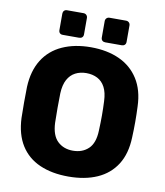

<svg xmlns="http://www.w3.org/2000/svg" viewBox="-96 -965 903 1053"><g transform="rotate(10 356.0 -438.5)"><path d="M356 10Q264 10 196 -20Q128 -50 90 -110.5Q52 -171 48 -262Q47 -305 47 -348.5Q47 -392 48 -435Q52 -525 90.5 -586.5Q129 -648 197.5 -679Q266 -710 356 -710Q447 -710 515 -679Q583 -648 622 -586.5Q661 -525 664 -435Q666 -392 666 -348.5Q666 -305 664 -262Q661 -171 622.5 -110.5Q584 -50 516 -20Q448 10 356 10ZM356 -134Q409 -134 442.5 -166Q476 -198 478 -268Q480 -312 480 -351Q480 -390 478 -432Q476 -479 460.5 -508.5Q445 -538 418 -552Q391 -566 356 -566Q322 -566 295 -552Q268 -538 252 -508.5Q236 -479 234 -432Q233 -390 233 -351Q233 -312 234 -268Q237 -198 270.5 -166Q304 -134 356 -134ZM428 -750Q418 -750 411.5 -756Q405 -762 405 -773V-864Q405 -874 411.5 -880.5Q418 -887 428 -887H520Q530 -887 536.5 -880.5Q543 -874 543 -864V-773Q543 -762 536.5 -756Q530 -750 520 -750ZM191 -750Q181 -750 175 -756Q169 -762 169 -773V-864Q169 -874 175 -880.5Q181 -887 191 -887H283Q293 -887 299.5 -880.5Q306 -874 306 -864V-773Q306 -762 299.5 -756Q293 -750 283 -750Z"/></g></svg>

Font: Rubik
Style: Bold
Weight: 700
Designer: Hubert and Fischer
Foundry: Hubert and Fischer
Version: Version 2.300;gftools[0.9.30]